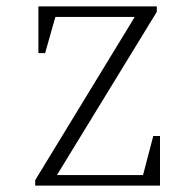

<svg xmlns="http://www.w3.org/2000/svg" viewBox="-20 -580 610 600"><path d="M90 0V-17L401 -527H153L121 -414H100V-560H470V-543L158 -33H427L459 -155H480V0Z"/></svg>

Font: Spectral SC ExtraLight
Style: Regular
Weight: 275
Designer: Jean-Baptiste Levee
Foundry: Production Type
Version: Version 2.001